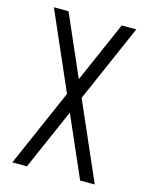

<svg xmlns="http://www.w3.org/2000/svg" viewBox="-108 -768 647 837"><g transform="rotate(15 216.0 -350.0)"><path d="M336 0 30 -700H96L402 0ZM30 0 183 -350H249L96 0ZM183 -350 336 -700H402L249 -350Z"/></g></svg>

Font: Akshar Light Light
Style: Regular
Weight: 300
Version: Version 1.100